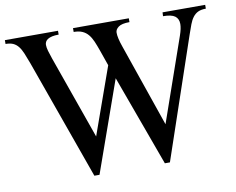

<svg xmlns="http://www.w3.org/2000/svg" viewBox="-76 -780 1103 897"><g transform="rotate(-10 475.0 -332.0)"><path d="M252 -680.2V-662.1Q233.4 -662.1 220.5 -659.2Q207.5 -656.2 199.7 -651.1Q191.9 -646 188.5 -639.2Q185.1 -632.3 185.1 -625Q185.1 -612.8 189.9 -595.9Q194.8 -579.1 202.1 -558.1L341.8 -163.1L455.1 -481L429.2 -555.2Q420.4 -580.1 411.9 -600.1Q403.3 -620.1 391.8 -633.8Q380.4 -647.5 364 -654.8Q347.7 -662.1 323.2 -662.1V-680.2H587.9V-662.1Q551.3 -662.1 535.6 -650.6Q520 -639.2 520 -624Q520 -599.1 535.2 -556.2L670.9 -163.1L809.1 -559.1Q820.3 -591.3 820.3 -612.3Q820.3 -637.2 803.5 -649.7Q786.6 -662.1 747.1 -662.1L748 -680.2H950.2V-662.1Q927.7 -662.1 913.3 -655.3Q898.9 -648.4 888.7 -635Q878.4 -621.6 871.1 -602.1Q863.8 -582.5 855 -557.1L660.2 16.1H636.2L479 -415L326.2 16.1H301.8L98.1 -554.2Q87.9 -582 79.3 -602.5Q70.8 -623 60.3 -636.2Q49.8 -649.4 35.6 -655.8Q21.5 -662.1 0 -662.1V-680.2Z"/></g></svg>

Font: Chandrasa
Style: Regular
Weight: 400
Designer: R.S. Wihananto
Foundry: R.S. Wihananto
Version: Version 2.0.1